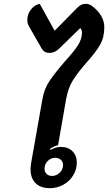

<svg xmlns="http://www.w3.org/2000/svg" viewBox="-20 -976 566 1005"><path d="M140 -89Q140 -105 143 -123L202 -457Q211 -511 240 -553.5Q269 -596 321 -656Q365 -704 387 -737.5Q409 -771 409 -805Q409 -820 400 -829L289 -721Q267 -699 239 -699Q210 -699 197 -724L133 -836Q123 -852 123 -872Q123 -901 141.5 -925.5Q160 -950 188 -956L266 -815L382 -933Q395 -946 405.5 -951Q416 -956 430 -956Q448 -956 465 -942Q494 -920 510 -892Q526 -864 526 -834Q526 -780 503.5 -741Q481 -702 436 -652Q389 -599 363 -558Q337 -517 326 -457L284 -216Q274 -214 262 -208.5Q250 -203 241 -196L244 -191Q272 -207 299 -207Q336 -207 359 -184.5Q382 -162 382 -125Q382 -89 363 -58Q344 -27 311.5 -9Q279 9 241 9Q193 9 166.5 -17Q140 -43 140 -89ZM310 -112Q310 -129 298.5 -139.5Q287 -150 269 -150Q246 -150 229.5 -133Q213 -116 213 -93Q213 -76 224 -65.5Q235 -55 252 -55Q275 -55 292.5 -72Q310 -89 310 -112Z"/></svg>

Font: K2D
Style: Bold Italic
Weight: 700
Italic angle: -10°
Designer: Katatrad Aksorn Co.,Ltd.
Foundry: Cadson Demak Co.,Ltd.
Version: Version 1.000; ttfautohint (v1.6)